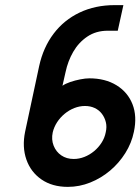

<svg xmlns="http://www.w3.org/2000/svg" viewBox="-20 -720 548 750"><path d="M401 -600H440L462 -700H428Q352 -700 291 -671Q230 -642 189.5 -588.5Q149 -535 133 -462L78 -205Q66 -146 83 -97Q100 -48 142 -19Q184 10 245 10Q290 10 332.5 -7Q375 -24 410 -53.5Q445 -83 469.5 -122Q494 -161 503 -205Q516 -266 497.5 -313Q479 -360 435 -387Q391 -414 329 -414Q314 -414 293.5 -410Q273 -406 254 -399.5Q235 -393 224 -385L236 -438Q245 -481 266 -517.5Q287 -554 321 -577Q355 -600 401 -600ZM312 -306Q333 -306 350 -298Q367 -290 378 -275.5Q389 -261 393.5 -242.5Q398 -224 393 -203Q389 -182 377 -163Q365 -144 347.5 -129.5Q330 -115 309.5 -107Q289 -99 268 -99Q240 -99 219.5 -113Q199 -127 189.5 -151Q180 -175 186 -203Q191 -224 203 -242.5Q215 -261 232.5 -275.5Q250 -290 270.5 -298Q291 -306 312 -306Z"/></svg>

Font: Advent Pro
Style: Italic
Weight: 400
Italic angle: -12°
Designer: VivaRado, Andreas Kalpakidis
Foundry: VivaRado, Andreas Kalpakidis
Version: Version 3.000